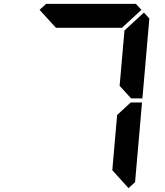

<svg xmlns="http://www.w3.org/2000/svg" viewBox="-20 -1020 856 995"><path d="M185 -969 219 -1000H684L713 -969L612 -876H270ZM726 -955 754 -924 718 -510H660L656 -514L600 -575L625 -862ZM653 -485 658 -489H716L680 -76L646 -45L562 -138L587 -424Z"/></svg>

Font: DSEG7 Classic
Style: BoldItalic
Weight: 700
Italic angle: -5°
Designer: Keshikan(Twitter:@keshinomi_88pro)
Version: Version 0.46